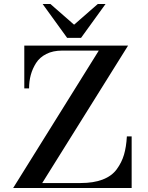

<svg xmlns="http://www.w3.org/2000/svg" viewBox="-20 -944 744 964"><path d="M102 -500V-715H623L192 -25H384Q450 -25 495.5 -42.5Q541 -60 566 -94Q591 -128 602.5 -167Q614 -206 617 -259H641V0H46L476 -690H292Q246 -690 212.5 -673Q179 -656 161 -627.5Q143 -599 134.5 -567.5Q126 -536 126 -500ZM317 -754 194 -924H233L352 -820L471 -924H510L387 -754Z"/></svg>

Font: Justus
Style: Versalitas
Weight: 400
Version: Version 001.001